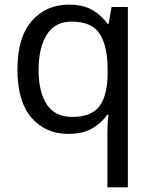

<svg xmlns="http://www.w3.org/2000/svg" viewBox="-20 -566 655 826"><path d="M442 11Q442 -7 443 -31Q444 -55 447 -72H441Q418 -38 377.5 -14Q337 10 273 10Q176 10 115.5 -59.5Q55 -129 55 -267Q55 -405 116.5 -475.5Q178 -546 276 -546Q339 -546 379 -522Q419 -498 443 -463H447L460 -536H530V240H442ZM290 -63Q373 -63 407.5 -108.5Q442 -154 443 -248V-266Q443 -368 409 -420.5Q375 -473 288 -473Q216 -473 181 -416.5Q146 -360 146 -265Q146 -170 181.5 -116.5Q217 -63 290 -63Z"/></svg>

Font: Noto Sans Lao
Style: Regular
Weight: 400
Designer: Monotype Design Team
Foundry: Monotype Imaging Inc.
Version: Version 2.003; ttfautohint (v1.8.4.7-5d5b)